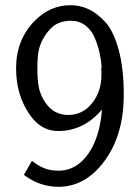

<svg xmlns="http://www.w3.org/2000/svg" viewBox="-20 -698 540 740"><path d="M42 -435Q42 -545 114 -618Q173 -678 252 -678Q287 -678 319.5 -663.5Q352 -649 384.5 -614.5Q417 -580 437 -507.5Q457 -435 457 -333Q457 -179 383.5 -78.5Q310 22 205 22Q133 22 72 -24L103 -78Q104 -77 111.5 -72Q119 -67 121.5 -65Q124 -63 131 -59Q138 -55 142.5 -53Q147 -51 155 -48Q163 -45 170.5 -43.5Q178 -42 187.5 -41Q197 -40 207 -40Q275 -41 320 -105Q365 -169 373 -276Q303 -193 204 -193Q139 -193 96 -254Q42 -330 42 -435ZM124 -435Q124 -389 130 -359.5Q136 -330 156 -301Q188 -255 243 -255Q299 -255 335 -300.5Q371 -346 371 -410Q371 -427 370 -436H372Q370 -466 364 -493.5Q358 -521 345.5 -551.5Q333 -582 309 -600Q285 -618 253 -618Q201 -618 170.5 -583Q140 -548 130 -507Q124 -483 124 -435Z"/></svg>

Font: CMU Sans Serif
Style: Medium
Weight: 500
Version: Version 0.7.0